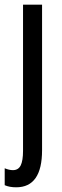

<svg xmlns="http://www.w3.org/2000/svg" viewBox="-33 -557 264 817"><path d="M36 240Q7 240 -13 231V159Q6 167 22 167Q45 167 55 147Q65 127 65 85V-537H146V82Q146 240 36 240Z"/></svg>

Font: Noto Sans Khmer UI ExtraCondensed
Style: Regular
Weight: 400
Width: 2
Designer: Danh Hong and the Monotype Design Team
Foundry: Monotype Imaging Inc.
Version: Version 2.002; ttfautohint (v1.8.4.7-5d5b)